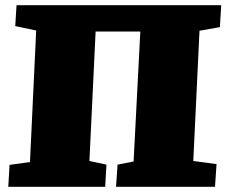

<svg xmlns="http://www.w3.org/2000/svg" viewBox="-20 -723 876 743"><path d="M12 0 17 -85 96 -96 120 -605 39 -622 44 -703H836L831 -618L752 -604L728 -100L818 -88L812 0H429L435 -86L497 -98L523 -601H350L326 -100L392 -86L387 0Z"/></svg>

Font: Literata 18pt Black
Style: Italic
Weight: 900
Italic angle: -2°
Designer: Latin by Veronika Burian and Jose Scaglione. Greek by Irene Vlachou. Cyrillic by Vera Evstafieva
Foundry: TypeTogether
Version: Version 3.103;gftools[0.9.29]